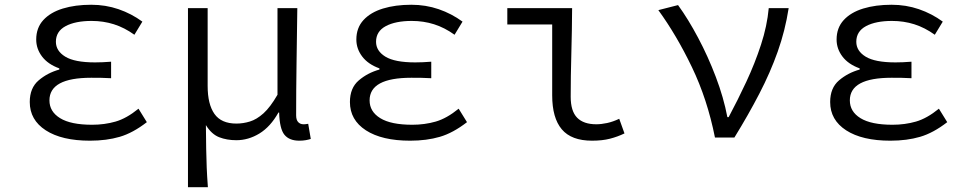

<svg xmlns="http://www.w3.org/2000/svg" viewBox="-20 -573 4042 800"><path d="M355 13.2Q237.3 13.2 170.7 -30Q104 -73.2 104 -147.9Q104 -206.5 140.9 -238Q177.7 -269.5 227.1 -283.2V-288.1Q179.7 -305.2 155.3 -337.4Q130.9 -369.6 130.9 -408.2Q130.9 -457 160.4 -489.3Q189.9 -521.5 241.7 -537.4Q293.5 -553.2 359.9 -553.2Q419.9 -553.2 473.9 -534.7Q527.8 -516.1 573.2 -482.9L540 -428.2Q498.5 -458 454.6 -471.9Q410.6 -485.8 361.8 -485.8Q293.9 -485.8 253.4 -464.1Q212.9 -442.4 212.9 -398.9Q212.9 -360.8 252 -336.9Q291 -313 376 -313Q391.6 -313 407.2 -313.7Q422.9 -314.5 442.9 -315.9V-247.1Q419.9 -248.5 399.7 -248.8Q379.4 -249 359.9 -249Q186 -249 186 -154.8Q186 -107.9 230.5 -80.6Q274.9 -53.2 363.8 -53.2Q415.5 -53.2 461.4 -66.4Q507.3 -79.6 557.1 -120.1L591.8 -64Q533.7 -19 478.8 -2.9Q423.8 13.2 355 13.2Z M763.2 207V-539.1H845.2V-214.8Q845.2 -138.7 873.5 -98.4Q901.9 -58.1 964.8 -58.1Q993.2 -58.1 1021.2 -66.7Q1049.3 -75.2 1077.9 -100.8Q1106.4 -126.5 1136.2 -178.2V-539.1H1218.8Q1217.3 -427.2 1215.6 -310.8Q1213.9 -194.3 1213.9 -92.8Q1213.9 -72.8 1222.7 -64Q1231.4 -55.2 1244.1 -55.2Q1247.1 -55.2 1251.5 -55.4Q1255.9 -55.7 1264.2 -57.1L1274.9 5.9Q1266.1 8.8 1254.2 11Q1242.2 13.2 1227.1 13.2Q1185.1 13.2 1165 -11.7Q1145 -36.6 1143.1 -104H1140.1Q1106.9 -44.9 1061 -16.8Q1015.1 11.2 964.8 11.2Q925.3 11.2 893.3 -1.2Q861.3 -13.7 837.9 -51.8Q838.4 5.9 839.1 46.9Q839.8 87.9 841.3 124.8Q842.8 161.6 846.2 207Z M1689 13.2Q1571.3 13.2 1504.6 -30Q1438 -73.2 1438 -147.9Q1438 -206.5 1474.9 -238Q1511.7 -269.5 1561 -283.2V-288.1Q1513.7 -305.2 1489.3 -337.4Q1464.8 -369.6 1464.8 -408.2Q1464.8 -457 1494.4 -489.3Q1523.9 -521.5 1575.7 -537.4Q1627.4 -553.2 1693.8 -553.2Q1753.9 -553.2 1807.9 -534.7Q1861.8 -516.1 1907.2 -482.9L1874 -428.2Q1832.5 -458 1788.6 -471.9Q1744.6 -485.8 1695.8 -485.8Q1627.9 -485.8 1587.4 -464.1Q1546.9 -442.4 1546.9 -398.9Q1546.9 -360.8 1585.9 -336.9Q1625 -313 1710 -313Q1725.6 -313 1741.2 -313.7Q1756.8 -314.5 1776.9 -315.9V-247.1Q1753.9 -248.5 1733.6 -248.8Q1713.4 -249 1693.8 -249Q1520 -249 1520 -154.8Q1520 -107.9 1564.5 -80.6Q1608.9 -53.2 1697.8 -53.2Q1749.5 -53.2 1795.4 -66.4Q1841.3 -79.6 1891.1 -120.1L1925.8 -64Q1867.7 -19 1812.7 -2.9Q1757.8 13.2 1689 13.2Z M2446.8 13.2Q2360.8 13.2 2320.8 -34.2Q2280.8 -81.5 2280.8 -175.8V-471.2H2093.8V-539.1H2363.8Q2363.3 -447.3 2360.6 -350.3Q2357.9 -253.4 2357.9 -169.9Q2357.9 -109.9 2384.8 -82.5Q2411.6 -55.2 2464.8 -55.2Q2485.4 -55.2 2510 -60.5Q2534.7 -65.9 2560.1 -78.1L2582 -17.1Q2553.7 -3.4 2521.7 4.9Q2489.7 13.2 2446.8 13.2Z M2959 0Q2927.2 -159.7 2863 -293.2Q2798.8 -426.8 2723.1 -530.8L2805.2 -551.8Q2847.7 -493.2 2888.9 -415.5Q2930.2 -337.9 2962.6 -252.4Q2995.1 -167 3010.7 -85H3016.1Q3053.7 -155.3 3089.6 -232.2Q3125.5 -309.1 3150.9 -387Q3176.3 -464.8 3183.1 -539.1H3266.1Q3251.5 -445.3 3220.5 -357.9Q3189.5 -270.5 3144 -182.9Q3098.6 -95.2 3040 0Z M3689.9 13.2Q3572.3 13.2 3505.6 -30Q3439 -73.2 3439 -147.9Q3439 -206.5 3475.8 -238Q3512.7 -269.5 3562 -283.2V-288.1Q3514.6 -305.2 3490.2 -337.4Q3465.8 -369.6 3465.8 -408.2Q3465.8 -457 3495.4 -489.3Q3524.9 -521.5 3576.7 -537.4Q3628.4 -553.2 3694.8 -553.2Q3754.9 -553.2 3808.8 -534.7Q3862.8 -516.1 3908.2 -482.9L3875 -428.2Q3833.5 -458 3789.6 -471.9Q3745.6 -485.8 3696.8 -485.8Q3628.9 -485.8 3588.4 -464.1Q3547.9 -442.4 3547.9 -398.9Q3547.9 -360.8 3586.9 -336.9Q3626 -313 3710.9 -313Q3726.6 -313 3742.2 -313.7Q3757.8 -314.5 3777.8 -315.9V-247.1Q3754.9 -248.5 3734.6 -248.8Q3714.4 -249 3694.8 -249Q3521 -249 3521 -154.8Q3521 -107.9 3565.4 -80.6Q3609.9 -53.2 3698.7 -53.2Q3750.5 -53.2 3796.4 -66.4Q3842.3 -79.6 3892.1 -120.1L3926.8 -64Q3868.7 -19 3813.7 -2.9Q3758.8 13.2 3689.9 13.2Z"/></svg>

Font: Shanggu Mono N
Style: Regular
Weight: 350
Designer: GuiWonder
Version: Version 1.021